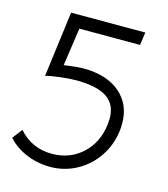

<svg xmlns="http://www.w3.org/2000/svg" viewBox="-100 -720 705 807"><g transform="rotate(15 252.5 -316.5)"><path d="M7 -69 40 -112Q97 -47 185 -47Q262 -47 316 -96Q370 -145 380 -226Q382 -246 382 -253Q382 -314 338.5 -343Q295 -372 205 -372Q176 -372 134.5 -367Q93 -362 73 -356L110 -641H433L425 -585H161L137 -420Q194 -428 222 -428Q322 -428 380 -379Q438 -330 438 -247Q438 -225 436 -213Q428 -150 393.5 -99.5Q359 -49 306 -20.5Q253 8 192 8Q137 8 88 -12.5Q39 -33 7 -69Z"/></g></svg>

Font: Bellota
Style: Italic
Weight: 400
Italic angle: -7.5°
Designer: Kemie Guaida
Foundry: Kemie Guaida
Version: Version 4.001